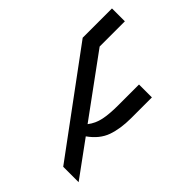

<svg xmlns="http://www.w3.org/2000/svg" viewBox="-209 -854 969 969"><g transform="rotate(45 275.5 -369.5)"><path d="M521 0H411L20 -530V-739H112V-559L346 -239Q371 -271 379.5 -312.5Q388 -354 388 -415V-564H480V-415Q480 -340 460.5 -285Q441 -230 383 -189Z"/></g></svg>

Font: FiraGOUPP
Style: Medium
Weight: 400
Designer: bBox Type
Foundry: bBox Type GmbH
Version: Version 1.001